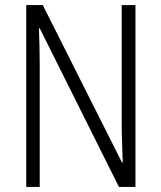

<svg xmlns="http://www.w3.org/2000/svg" viewBox="-20 -734 634 754"><path d="M512 0H447L136 -623H133Q134 -590 135 -555Q136 -520 136 -480V0H83V-714H148L459 -96H462Q461 -132 459.5 -172Q458 -212 458 -242V-714H512Z"/></svg>

Font: Noto Sans Georgian Condensed Light
Style: Regular
Weight: 300
Width: 3
Designer: Monotype Design Team, Akaki Razmadze
Foundry: Google LLC
Version: Version 2.005; ttfautohint (v1.8.4.7-5d5b)